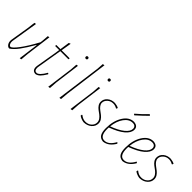

<svg xmlns="http://www.w3.org/2000/svg" viewBox="115 -1580 2469 2469"><g transform="rotate(45 1349.0 -345.5)"><path d="M149 -455 90 -90 89 -75Q88 -50 99 -32.5Q110 -15 123 -15Q149 -15 213.5 -100Q278 -185 356 -330L360 -362L367 -452L392 -456L346 -106L337 0L312 4L348 -267H343Q278 -155 228.5 -88Q179 -21 130 11H119Q95 4 81 -19.5Q67 -43 68 -74L69 -87L112 -350L124 -451Z M602 5Q538 5 538 -64L540 -86L587 -362L597 -429H526L522 -433L525 -449H600L619 -580L641 -590L644 -587L621 -449H765L768 -445L765 -429H617L560 -87L558 -67Q558 -15 598 -15Q619 -15 646.5 -43Q674 -71 701 -120H708L717 -108Q681 -49 656.5 -25.5Q632 -2 602 5Z M899 -611Q899 -631 919 -631Q939 -631 939 -611Q939 -591 919 -591Q899 -591 899 -611ZM911 -456 865 -106 858 0 831 4 880 -362 886 -452Z M1147 -702 1068 -106 1059 0 1033 4 1115 -608 1121 -698Z M1304 -611Q1304 -631 1324 -631Q1344 -631 1344 -611Q1344 -591 1324 -591Q1304 -591 1304 -611ZM1316 -456 1270 -106 1263 0 1236 4 1285 -362 1291 -452Z M1585 -455Q1627 -451 1657 -435L1650 -416L1644 -415Q1610 -435 1575 -435Q1528 -435 1496 -405Q1464 -375 1464 -338Q1464 -314 1480.5 -292Q1497 -270 1520.5 -253Q1544 -236 1567 -218Q1590 -200 1606.5 -175Q1623 -150 1623 -120Q1623 -68 1581.5 -31.5Q1540 5 1474 6Q1426 -1 1388 -28L1391 -46L1398 -50Q1439 -15 1486 -15Q1536 -15 1569 -45Q1602 -75 1602 -117Q1602 -144 1585.5 -167.5Q1569 -191 1546 -208Q1523 -225 1500 -242Q1477 -259 1460.5 -283Q1444 -307 1444 -336Q1444 -387 1484.5 -421.5Q1525 -456 1585 -455Z M2003 -669 2008 -668 2018 -658 2017 -653Q1948 -584 1873 -518L1868 -519L1857 -532Q1926 -590 2003 -669ZM1977 -105Q1919 -6 1832 5H1823Q1774 -1 1752.5 -36.5Q1731 -72 1731 -143Q1731 -276 1787 -365.5Q1843 -455 1926 -457H1931Q2006 -451 2006 -388Q2006 -331 1941 -276Q1876 -221 1752 -176Q1751 -167 1751 -148Q1751 -16 1830 -16Q1905 -16 1961 -118H1968ZM1928 -436Q1862 -436 1813.5 -369Q1765 -302 1754 -198Q1865 -239 1925 -288Q1985 -337 1985 -385Q1985 -408 1970.5 -422Q1956 -436 1928 -436Z M2331 -105Q2273 -6 2186 5H2177Q2128 -1 2106.5 -36.5Q2085 -72 2085 -143Q2085 -276 2141 -365.5Q2197 -455 2280 -457H2285Q2360 -451 2360 -388Q2360 -331 2295 -276Q2230 -221 2106 -176Q2105 -167 2105 -148Q2105 -16 2184 -16Q2259 -16 2315 -118H2322ZM2282 -436Q2216 -436 2167.5 -369Q2119 -302 2108 -198Q2219 -239 2279 -288Q2339 -337 2339 -385Q2339 -408 2324.5 -422Q2310 -436 2282 -436Z M2599 -455Q2641 -451 2671 -435L2664 -416L2658 -415Q2624 -435 2589 -435Q2542 -435 2510 -405Q2478 -375 2478 -338Q2478 -314 2494.5 -292Q2511 -270 2534.5 -253Q2558 -236 2581 -218Q2604 -200 2620.5 -175Q2637 -150 2637 -120Q2637 -68 2595.5 -31.5Q2554 5 2488 6Q2440 -1 2402 -28L2405 -46L2412 -50Q2453 -15 2500 -15Q2550 -15 2583 -45Q2616 -75 2616 -117Q2616 -144 2599.5 -167.5Q2583 -191 2560 -208Q2537 -225 2514 -242Q2491 -259 2474.5 -283Q2458 -307 2458 -336Q2458 -387 2498.5 -421.5Q2539 -456 2599 -455Z"/></g></svg>

Font: Alegreya Sans SC Thin
Style: Italic
Weight: 100
Italic angle: -7°
Designer: Juan Pablo del Peral
Foundry: Huerta Tipografica
Version: Version 2.007